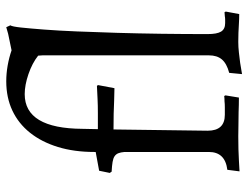

<svg xmlns="http://www.w3.org/2000/svg" viewBox="-110 -672 794 614"><g transform="rotate(-90 287.0 -365.0)"><path d="M176 -98Q176 -43 227 -43Q240 -43 251 -43Q262 -43 270 -44Q280 -44 287 -45L289 -41L282 2Q258 2 235 1Q215 1 193.5 0.5Q172 0 158 0Q137 0 117 0.5Q97 1 81 2Q63 3 46 4L51 -35Q108 -42 108 -94V-364Q107 -376 104 -383.5Q101 -391 94.5 -395.5Q88 -400 76 -402Q64 -404 45 -405L41 -411L48 -445L108 -456V-460Q108 -525 124 -577Q140 -629 169.5 -666Q199 -703 240.5 -722.5Q282 -742 334 -742Q359 -742 384.5 -737.5Q410 -733 433 -725Q464 -731 486 -736Q497 -739 507 -742L513 -729Q509 -723 506 -695Q503 -667 499.5 -621.5Q496 -576 493.5 -516Q491 -456 489 -388Q487 -320 486 -246Q485 -172 485 -98Q485 -68 493 -55Q501 -42 520 -42Q525 -42 531 -42Q537 -42 542 -43Q548 -43 555 -44L557 -40L549 3Q534 3 518 2Q504 1 489 0.5Q474 0 460 0Q444 0 426 2Q408 4 393 6Q375 9 357 12L361 -29Q391 -37 404 -52.5Q417 -68 417 -94V-626L416 -640Q392 -659 357 -671Q322 -683 293 -683Q183 -683 182 -498L181 -449Q207 -449 232 -449Q257 -449 277 -450Q300 -451 319 -452L322 -449L312 -396Q293 -396 272 -397Q254 -398 230 -398.5Q206 -399 180 -399Z"/></g></svg>

Font: Alegreya
Style: Regular
Weight: 400
Designer: Juan Pablo del Peral
Foundry: Juan Pablo del Peral
Version: Version 1.003